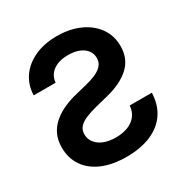

<svg xmlns="http://www.w3.org/2000/svg" viewBox="-171 -877 994 1029"><g transform="rotate(-30 326.5 -363.0)"><path d="M321.8 10.7Q234.4 10.7 172.1 -16.1Q109.9 -43 76.9 -91.8Q43.9 -140.6 43.9 -205.6Q43.9 -252.4 61 -287.4Q78.1 -322.3 108.4 -347.4Q138.7 -372.6 177.5 -389.6Q216.3 -406.7 259.8 -416.5L326.7 -433.1Q356.9 -440.4 384.3 -451.9Q411.6 -463.4 429.2 -481.9Q446.8 -500.5 446.8 -529.3Q446.8 -555.2 431.9 -575.4Q417 -595.7 388.9 -607.4Q360.8 -619.1 320.8 -619.1Q263.7 -619.1 228.5 -594.2Q193.4 -569.3 189 -523.9H53.7Q55.2 -586.4 88.4 -634.5Q121.6 -682.6 180.9 -710Q240.2 -737.3 319.3 -737.3Q397 -737.3 458 -710.2Q519 -683.1 554 -634.3Q588.9 -585.4 588.9 -520.5Q588.9 -442.4 537.1 -394.5Q485.4 -346.7 394 -323.7L312.5 -303.2Q273.4 -293.5 244.4 -281Q215.3 -268.6 199.7 -251Q184.1 -233.4 184.1 -206.5Q184.1 -177.2 201.7 -154.8Q219.2 -132.3 250.7 -120.1Q282.2 -107.9 323.2 -107.9Q363.8 -107.9 396.5 -120.1Q429.2 -132.3 449.2 -157.5Q469.2 -182.6 472.2 -219.7H608.9Q606.4 -145 570.8 -93.8Q535.2 -42.5 471.7 -15.9Q408.2 10.7 321.8 10.7Z"/></g></svg>

Font: Inter Cardless
Style: Bold
Weight: 700
Designer: Rasmus Andersson
Foundry: rsms
Version: Version 4.001;git-9221beed3